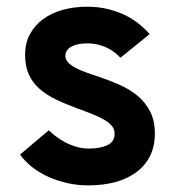

<svg xmlns="http://www.w3.org/2000/svg" viewBox="-20 -543 534 575"><path d="M340.8 -370.1Q333.5 -377.4 324 -385.3Q314.5 -393.1 302.2 -399.2Q290 -405.3 274.7 -409.2Q259.3 -413.1 241.2 -413.1Q211.9 -413.1 193.8 -403.3Q175.8 -393.6 175.8 -375Q175.8 -364.7 184.1 -356Q192.4 -347.2 206.3 -339.8Q220.2 -332.5 238.3 -325.9Q256.3 -319.3 275.9 -313Q308.6 -302.2 339.1 -288.6Q369.6 -274.9 392.8 -255.4Q416 -235.8 429.9 -208.5Q443.8 -181.2 443.8 -143.1Q443.8 -105.5 429.7 -76.7Q415.5 -47.9 389.4 -28.1Q363.3 -8.3 326.4 2Q289.6 12.2 244.1 12.2Q212.9 12.2 182.9 5.6Q152.8 -1 126 -12.9Q99.1 -24.9 77.1 -42Q55.2 -59.1 40 -80.1L126 -152.8Q134.3 -145 146.2 -135.5Q158.2 -126 173.6 -117.7Q189 -109.4 207.3 -103.8Q225.6 -98.1 246.1 -98.1Q279.8 -98.1 301.5 -108.2Q323.2 -118.2 323.2 -143.1Q323.2 -155.3 315.7 -165Q308.1 -174.8 293.9 -183.3Q279.8 -191.9 259.3 -200.2Q238.8 -208.5 212.9 -217.8Q176.8 -231 147.5 -245.1Q118.2 -259.3 97.7 -277.6Q77.1 -295.9 66.2 -320.3Q55.2 -344.7 55.2 -378.9Q55.2 -414.1 69.8 -440.9Q84.5 -467.8 109.6 -486.1Q134.8 -504.4 168.7 -513.7Q202.6 -522.9 241.2 -522.9Q273.9 -522.9 302.2 -516.1Q330.6 -509.3 353.8 -498Q377 -486.8 395.5 -471.9Q414.1 -457 428.2 -440.9Z"/></svg>

Font: Overpass
Style: Bold
Weight: 700
Designer: Delve Withrington
Foundry: Delve Fonts
Version: Version 1.001